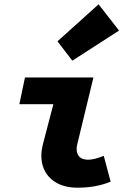

<svg xmlns="http://www.w3.org/2000/svg" viewBox="-20 -860 640 892"><path d="M340 12Q263 12 217.5 -28.5Q172 -69 172 -138Q172 -163 182 -200L228 -376H70L96 -500H414L340 -194Q336 -178 336 -170Q336 -118 390 -118Q417 -118 462 -136L494 -16Q426 12 340 12ZM316 -578 247 -668 438 -840 533 -718Z"/></svg>

Font: TypoPRO Source Code Pro
Style: Italic
Weight: 900
Italic angle: -11°
Monospace: yes
Designer: Paul D. Hunt, Teo Tuominen
Foundry: Adobe Systems Incorporated
Version: Version 1.030;PS 1.0;hotconv 1.0.84;makeotf.lib2.5.63406